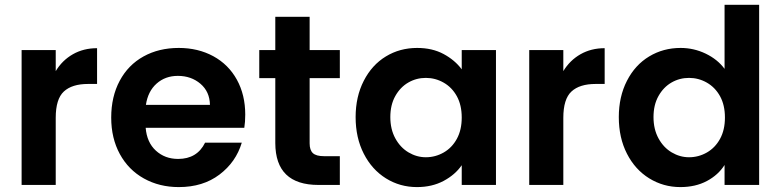

<svg xmlns="http://www.w3.org/2000/svg" viewBox="-20 -760 3207 789"><path d="M68.8 0V-554.2H209V-467.8Q235.8 -512.2 279.5 -537.1Q323.2 -562 378.9 -562V-415H341.8Q275.9 -415 242.4 -384Q209 -353 209 -275.9V0Z M437 -276.9Q437 -362.8 471.9 -428Q506.8 -493.2 569.8 -528.1Q632.8 -563 714.8 -563Q793.9 -563 856.4 -529.1Q918.9 -495.1 953.4 -432.6Q987.8 -370.1 987.8 -289.1Q987.8 -258.8 983.9 -234.9H578.6Q583.5 -174.8 620.6 -140.9Q657.7 -106.9 711.9 -106.9Q790 -106.9 822.8 -173.8H973.6Q949.7 -93.8 881.8 -42.5Q814 8.8 714.8 8.8Q634.8 8.8 571.3 -26.6Q507.8 -62 472.4 -127Q437 -191.9 437 -276.9ZM579.6 -329.1H842.8Q841.8 -383.3 803.7 -415.8Q765.6 -448.2 710.9 -448.2Q659.2 -448.2 623.5 -416.5Q587.9 -384.8 579.6 -329.1Z M1045.4 -439V-554.2H1111.3V-690.9H1252.4V-554.2H1376.5V-439H1252.4V-170.9Q1252.4 -143.1 1265.9 -130.6Q1279.3 -118.2 1311.5 -118.2H1376.5V0H1288.6Q1111.8 0 1111.3 -171.9V-439Z M1441.4 -278.8Q1441.4 -362.8 1474.9 -428Q1508.3 -493.2 1565.7 -528.1Q1623 -563 1694.3 -563Q1756.3 -563 1802.7 -538.1Q1849.1 -513.2 1877.4 -475.1V-554.2H2018.1V0H1877.4V-81.1Q1850.6 -42 1803 -16.6Q1755.4 8.8 1693.4 8.8Q1623.5 8.8 1565.9 -27.1Q1508.3 -63 1474.9 -128.4Q1441.4 -193.8 1441.4 -278.8ZM1584 -278.8Q1584 -229 1604.5 -191.4Q1625 -153.8 1658.7 -133.8Q1692.4 -113.8 1730 -113.8Q1769 -113.8 1803.2 -133.3Q1837.4 -152.8 1857.4 -189.5Q1877.4 -226.1 1877.4 -276.9Q1877.4 -328.1 1857.4 -364.5Q1837.4 -400.9 1803.2 -420.4Q1769 -439.9 1730 -439.9Q1690.9 -439.9 1658 -420.9Q1625 -401.9 1604.5 -365.5Q1584 -329.1 1584 -278.8Z M2154.8 0V-554.2H2294.9V-467.8Q2321.8 -512.2 2365.5 -537.1Q2409.2 -562 2464.8 -562V-415H2427.7Q2361.8 -415 2328.4 -384Q2294.9 -353 2294.9 -275.9V0Z M2522.9 -278.8Q2522.9 -362.8 2556.4 -428Q2589.8 -493.2 2647.7 -528.1Q2705.6 -563 2776.9 -563Q2831.1 -563 2879.9 -539.6Q2928.7 -516.1 2957.5 -477.1V-740.2H3099.6V0H2957.5V-82Q2931.6 -41 2884.8 -16.1Q2837.9 8.8 2775.9 8.8Q2706.1 8.8 2647.9 -27.1Q2589.8 -63 2556.4 -128.4Q2522.9 -193.8 2522.9 -278.8ZM2665.5 -278.8Q2665.5 -229 2686 -191.4Q2706.5 -153.8 2740.2 -133.8Q2773.9 -113.8 2811.5 -113.8Q2850.6 -113.8 2884.8 -133.3Q2918.9 -152.8 2939 -189.5Q2959 -226.1 2959 -276.9Q2959 -328.1 2939 -364.5Q2918.9 -400.9 2884.8 -420.4Q2850.6 -439.9 2811.5 -439.9Q2772.5 -439.9 2739.5 -420.9Q2706.5 -401.9 2686 -365.5Q2665.5 -329.1 2665.5 -278.8Z"/></svg>

Font: Poppins SemiBold
Style: Regular
Weight: 600
Designer: Ninad Kale (Devanagari), Jonny Pinhorn (Latin)
Foundry: Indian Type Foundry
Version: 4.004